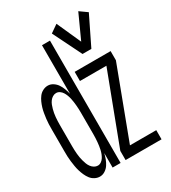

<svg xmlns="http://www.w3.org/2000/svg" viewBox="-194 -893 889 999"><g transform="rotate(-30 250.0 -393.0)"><path d="M107 8Q92 8 77.5 0.5Q63 -7 53.5 -19.5Q44 -32 37.5 -46.5Q31 -61 26.5 -76Q22 -91 19.5 -106.5Q17 -122 15 -137.5Q13 -153 12.5 -168.5Q12 -184 12 -200V-330Q12 -346 12.5 -361.5Q13 -377 15 -392.5Q17 -408 19.5 -423.5Q22 -439 26.5 -454Q31 -469 37.5 -483.5Q44 -498 53.5 -510.5Q63 -523 77.5 -530.5Q92 -538 107 -538Q124 -538 138.5 -528.5Q153 -519 162 -505.5Q171 -492 177 -476Q183 -460 187 -443V-735H235V0H187V-87Q183 -70 177 -54Q171 -38 162 -24.5Q153 -11 138.5 -1.5Q124 8 107 8ZM126 -47Q137 -47 146.5 -53.5Q156 -60 162 -69.5Q168 -79 172 -89.5Q176 -100 178.5 -111Q181 -122 182.5 -133Q184 -144 185 -155Q186 -166 186.5 -177.5Q187 -189 187 -200V-330Q187 -341 186.5 -352.5Q186 -364 185 -375Q184 -386 182.5 -397Q181 -408 178.5 -419Q176 -430 172 -440.5Q168 -451 162 -460.5Q156 -470 146.5 -476.5Q137 -483 126 -483Q115 -483 105 -477Q95 -471 88 -461.5Q81 -452 77 -441.5Q73 -431 70 -420Q67 -409 65 -398Q63 -387 62 -375.5Q61 -364 60.5 -352.5Q60 -341 60 -330V-200Q60 -189 60.5 -177.5Q61 -166 62 -154.5Q63 -143 65 -132Q67 -121 70 -110Q73 -99 77 -88.5Q81 -78 88 -68.5Q95 -59 105 -53Q115 -47 126 -47ZM347 -590 262 -762 308 -794 373 -649 439 -794 484 -762 400 -590ZM265 0V-55L424 -475H265V-530H481V-475L323 -55H481V0Z"/></g></svg>

Font: Iosevka Term Light
Style: Regular
Weight: 300
Monospace: yes
Designer: Belleve Invis
Foundry: Belleve Invis
Version: Version 9.0.1; ttfautohint (v1.8.3)